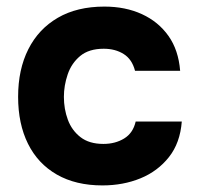

<svg xmlns="http://www.w3.org/2000/svg" viewBox="-20 -556 602 583"><path d="M291 7Q210 7 152.5 -26Q95 -59 65 -119.5Q35 -180 35 -262Q35 -345 66 -406.5Q97 -468 155.5 -502Q214 -536 297 -536Q361 -536 411 -513Q461 -490 491.5 -447Q522 -404 527 -341H390Q381 -376 355.5 -392Q330 -408 295 -408Q250 -408 223.5 -386Q197 -364 185.5 -330Q174 -296 174 -262Q174 -225 186 -192.5Q198 -160 224.5 -139.5Q251 -119 294 -119Q330 -119 357 -135.5Q384 -152 392 -187H532Q527 -122 493 -79Q459 -36 406.5 -14.5Q354 7 291 7Z"/></svg>

Font: Onest
Style: Bold
Weight: 700
Designer: Dmitri Voloshin, Andrey Kudryavtsev
Foundry: Dmitri Voloshin, Andrey Kudryavtsev
Version: Version 1.000;gftools[0.9.33]